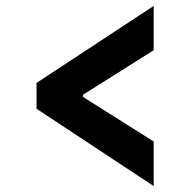

<svg xmlns="http://www.w3.org/2000/svg" viewBox="-20 -624 640 646"><path d="M497 2 103 -258V-345L497 -604V-455L259 -305V-298L497 -148Z"/></svg>

Font: Anuphan
Style: Bold
Weight: 700
Designer: Mike Abbink, Paul van der Laan, Pieter van Rosmalen, Mint Tantisuwanna
Foundry: Bold Monday; Cadson Demak
Version: Version 3.002;hotconv 1.0.109;makeotfexe 2.5.65596